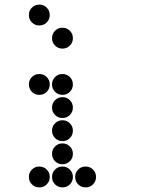

<svg xmlns="http://www.w3.org/2000/svg" viewBox="-20 -815 640 830"><path d="M149 -795Q131 -795 118 -782Q105 -769 105 -751V-749Q105 -731 118 -718Q131 -705 149 -705H151Q169 -705 182 -718Q195 -731 195 -749V-751Q195 -769 182 -782Q169 -795 151 -795ZM249 -695Q231 -695 218 -682Q205 -669 205 -651V-649Q205 -631 218 -618Q231 -605 249 -605H251Q269 -605 282 -618Q295 -631 295 -649V-651Q295 -669 282 -682Q269 -695 251 -695ZM149 -495Q131 -495 118 -482Q105 -469 105 -451V-449Q105 -431 118 -418Q131 -405 149 -405H151Q169 -405 182 -418Q195 -431 195 -449V-451Q195 -469 182 -482Q169 -495 151 -495ZM249 -495Q231 -495 218 -482Q205 -469 205 -451V-449Q205 -431 218 -418Q231 -405 249 -405H251Q269 -405 282 -418Q295 -431 295 -449V-451Q295 -469 282 -482Q269 -495 251 -495ZM249 -395Q231 -395 218 -382Q205 -369 205 -351V-349Q205 -331 218 -318Q231 -305 249 -305H251Q269 -305 282 -318Q295 -331 295 -349V-351Q295 -369 282 -382Q269 -395 251 -395ZM249 -295Q231 -295 218 -282Q205 -269 205 -251V-249Q205 -231 218 -218Q231 -205 249 -205H251Q269 -205 282 -218Q295 -231 295 -249V-251Q295 -269 282 -282Q269 -295 251 -295ZM249 -195Q231 -195 218 -182Q205 -169 205 -151V-149Q205 -131 218 -118Q231 -105 249 -105H251Q269 -105 282 -118Q295 -131 295 -149V-151Q295 -169 282 -182Q269 -195 251 -195ZM149 -95Q131 -95 118 -82Q105 -69 105 -51V-49Q105 -31 118 -18Q131 -5 149 -5H151Q169 -5 182 -18Q195 -31 195 -49V-51Q195 -69 182 -82Q169 -95 151 -95ZM249 -95Q231 -95 218 -82Q205 -69 205 -51V-49Q205 -31 218 -18Q231 -5 249 -5H251Q269 -5 282 -18Q295 -31 295 -49V-51Q295 -69 282 -82Q269 -95 251 -95ZM349 -95Q331 -95 318 -82Q305 -69 305 -51V-49Q305 -31 318 -18Q331 -5 349 -5H351Q369 -5 382 -18Q395 -31 395 -49V-51Q395 -69 382 -82Q369 -95 351 -95Z"/></svg>

Font: Doto Rounded Black
Style: Regular
Weight: 900
Monospace: yes
Version: Version 1.000